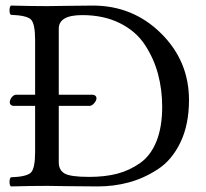

<svg xmlns="http://www.w3.org/2000/svg" viewBox="-20 -667 741 689"><path d="M190.9 -84Q190.9 -57.1 211.4 -44.7Q231.9 -32.2 299.8 -32.2Q356.9 -32.2 400.9 -43.7Q444.8 -55.2 482.9 -82Q521 -108.9 541.5 -159.9Q562 -210.9 562 -284.2Q562 -345.2 547.1 -401.1Q532.2 -457 500 -506.1Q467.8 -555.2 409.9 -584Q352.1 -612.8 274.9 -612.8Q190.9 -612.8 190.9 -564V-327.1H313Q326.2 -325.2 326.2 -314.5Q326.2 -306.6 318.8 -297.6Q311.5 -288.6 303.2 -287.1H190.9ZM147.9 -645Q164.1 -645 218.5 -646Q272.9 -647 313 -647Q457 -647 557.6 -547.6Q658.2 -448.2 658.2 -308.1Q658.2 -220.2 627.7 -156.5Q597.2 -92.8 546.6 -59.8Q496.1 -26.9 442.6 -12.5Q389.2 2 331.1 2Q271 2 215.1 1Q159.2 0 148.9 0Q97.2 0 19 2Q14.2 -2 14.2 -13.9Q14.2 -25.9 19 -30.8Q75.2 -32.7 90.6 -47.4Q106 -62 106 -122.1V-287.1H26.9Q14.6 -289.6 15.1 -300.3Q15.1 -308.1 21.2 -316.7Q27.3 -325.2 36.1 -327.1H106V-522.9Q106 -583 90.6 -597.4Q75.2 -611.8 19 -613.8Q14.2 -617.7 14.2 -629.9Q14.2 -642.1 19 -647Q99.1 -645 147.9 -645Z"/></svg>

Font: Linux Libertine O
Style: Regular
Weight: 400
Designer: Philipp H. Poll
Foundry: Philipp H. Poll
Version: Version 5.3.0